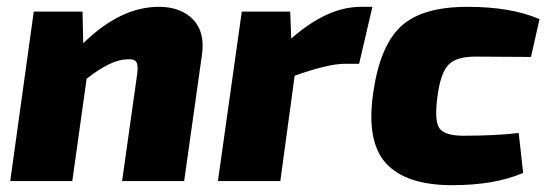

<svg xmlns="http://www.w3.org/2000/svg" viewBox="-20 -531 1610 563"><path d="M222 -497 224 -404Q333 -511 446 -511Q510 -511 546 -474Q582 -437 572 -369L520 0H338L382 -312Q386 -340 379.5 -349.5Q373 -359 352 -357Q305 -356 234 -300L192 0H10L79 -497Z M1072 -511 1033 -344H991Q943 -344 844 -309L802 0H619L689 -497H831L834 -418Q940 -511 1038 -511Z M1501 -141 1514 -24Q1431 12 1306 12Q1171 12 1112.5 -51.5Q1054 -115 1074 -256Q1093 -394 1154.5 -452.5Q1216 -511 1351 -511Q1478 -511 1562 -475L1537 -364L1374 -365Q1318 -365 1295 -341Q1272 -317 1263 -250Q1253 -177 1268.5 -155Q1284 -133 1339 -133Q1432 -133 1501 -141Z"/></svg>

Font: Ezarion Extra Bold
Style: Italic
Weight: 800
Italic angle: -8°
Designer: Natanael Gama
Version: Version 1.001;PS 001.001;hotconv 1.0.70;makeotf.lib2.5.58329